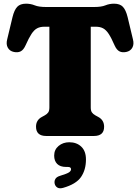

<svg xmlns="http://www.w3.org/2000/svg" viewBox="-20 -738 760 1042"><path d="M230 -700H491Q530 -700 552 -709Q574 -718 599 -718Q631 -718 647 -701Q663 -684 672.5 -645.5L701.5 -524.5Q708.5 -497.5 698 -479Q687.5 -460.5 665 -456Q644 -451.5 628.5 -459.2Q613 -467 602 -491.5Q584.5 -532 570 -554Q555.5 -576 539.2 -584.5Q523 -593 499.5 -593H472.5V-155Q472.5 -137 478.8 -128Q485 -119 497.5 -112L513 -103.5Q545 -86.5 545 -50Q545 0 489.5 0H231Q175.5 0 175.5 -50.5Q175.5 -86.5 207.5 -103.5L223 -112Q235.5 -119 241.8 -128Q248 -137 248 -155V-593H221Q198 -593 181.8 -584.5Q165.5 -576 151 -554Q136.5 -532 118.5 -491.5Q107.5 -467 92 -459.2Q76.5 -451.5 55.5 -456Q33 -460.5 22.5 -479Q12 -497.5 19 -524.5L48 -645.5Q57.5 -684 73.5 -701Q89.5 -718 121.5 -718Q146.5 -718 168.5 -709Q190.5 -700 230 -700ZM339 168Q306.5 168 290.2 151.5Q274 135 274 106.5Q274 74 298 54Q322 34 356 34Q396 34 421.2 58Q446.5 82 446.5 127.5Q446.5 183.5 419.8 222.5Q393 261.5 322.5 281.5Q303 287 291.2 279.8Q279.5 272.5 276.5 258Q274 244.5 280.5 233.2Q287 222 305 216.5Q344.5 204.5 355 197Q365.5 189.5 365.5 180.5Q365.5 168 348.5 168Z"/></svg>

Font: Fraunces 72pt SuperSoft Black
Style: Regular
Weight: 900
Version: Version 1.000;[0bf87f6ff]